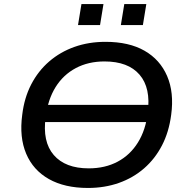

<svg xmlns="http://www.w3.org/2000/svg" viewBox="-20 -921 922 950"><path d="M150 -317 163 -402H776L762 -317ZM415 9Q300 9 222 -35Q144 -79 109.5 -160.5Q75 -242 90 -353Q100 -437 134.5 -503.5Q169 -570 223.5 -617Q278 -664 348.5 -689Q419 -714 502 -714Q618 -714 695 -670Q772 -626 807 -544.5Q842 -463 827 -353Q816 -268 781.5 -201.5Q747 -135 693 -88Q639 -41 568.5 -16Q498 9 415 9ZM419 -88Q500 -88 562 -121Q624 -154 662.5 -216Q701 -278 711 -364Q727 -486 670.5 -551.5Q614 -617 497 -617Q417 -617 355 -584Q293 -551 255 -490Q217 -429 206 -342Q189 -220 246 -154Q303 -88 419 -88ZM578 -797 595 -901H704L687 -797ZM366 -797 383 -901H492L475 -797Z"/></svg>

Font: Nunito Sans 10pt SemiExpanded SemiBold
Style: Italic
Weight: 600
Width: 6
Italic angle: -9°
Designer: Vernon Adams
Foundry: Vernon Adams
Version: Version 3.101;gftools[0.9.27]